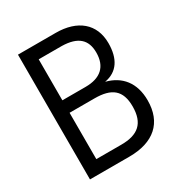

<svg xmlns="http://www.w3.org/2000/svg" viewBox="-166 -817 877 933"><g transform="rotate(-30 272.5 -350.0)"><path d="M145 -330H285C380 -330 426 -295 426 -204C426 -109 379 -70 285 -70H145ZM145 -630H275C364 -628 404 -591 404 -519C404 -440 359 -400 275 -400H145ZM69 -700V0H290C427 0 504 -68 504 -193C504 -292 453 -353 370 -374C443 -387 478 -442 478 -529C478 -638 402 -700 281 -700Z"/></g></svg>

Font: Mint Spirit
Style: Regular
Weight: 400
Designer: HARENDAL Hirwen
Foundry: Arkandis Digital Foundry.
Version: Version 1.004;FFEdit